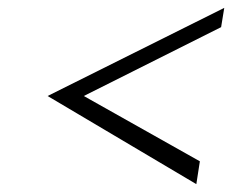

<svg xmlns="http://www.w3.org/2000/svg" viewBox="-20 -526 590 488"><path d="M101 -282 479 -58 488 -116 193 -282 542 -457 550 -506Z"/></svg>

Font: Charger Sport
Style: ExLitExtObl
Weight: 200
Designer: Jasper
Foundry: Cannot Into Space Fonts
Version: Version 1.1